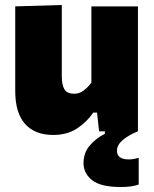

<svg xmlns="http://www.w3.org/2000/svg" viewBox="-20 -526 618 769"><path d="M193 14.5Q120.5 14.5 80.8 -29.2Q41 -73 41 -161.5V-500.5L227.5 -506V-220.5Q227.5 -185.5 238.2 -168Q249 -150.5 276.5 -150.5Q298 -150.5 315.5 -163.8Q333 -177 346 -195.5V-500.5H532.5V0H377L368.5 -75H353.5Q327.5 -37 288.2 -11.2Q249 14.5 193 14.5ZM464 223Q383 223 348.8 195.5Q314.5 168 314.5 127.5Q314.5 85.5 340.2 56Q366 26.5 400 10V-25.5L494.5 -37L532 0Q494.5 15.5 471.5 35Q448.5 54.5 448.5 78Q448.5 112.5 496 112.5Q509.5 112.5 519.5 110Q529.5 107.5 535.5 106V213Q510 223 464 223Z"/></svg>

Font: Commissioner ExtraBold
Style: Regular
Weight: 800
Designer: Kostas Bartsokas
Foundry: Kostas Bartsokas
Version: Version 1.000; ttfautohint (v1.8.3)